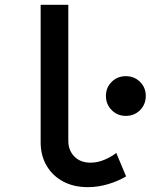

<svg xmlns="http://www.w3.org/2000/svg" viewBox="-20 -772 627 800"><path d="M345.7 7.8Q287.1 7.8 242.9 -15.9Q198.7 -39.6 174.1 -81.8Q149.4 -124 149.4 -179.2V-752H264.6V-185.1Q264.6 -145.5 289.8 -119.9Q314.9 -94.2 357.4 -94.2Q385.7 -94.2 414.3 -106Q442.9 -117.7 464.4 -134.8L505.4 -37.1Q472.2 -17.1 429.9 -4.6Q387.7 7.8 345.7 7.8ZM503.9 -289.1Q469.7 -289.1 445.6 -313Q421.4 -336.9 421.4 -372.6Q421.4 -407.2 445.3 -430.9Q469.2 -454.6 503.9 -454.6Q539.6 -454.6 563.5 -430.9Q587.4 -407.2 587.4 -372.6Q587.4 -336.9 563.5 -313Q539.6 -289.1 503.9 -289.1Z"/></svg>

Font: Reddit Mono SemiBold
Style: Regular
Weight: 600
Monospace: yes
Designer: Stephen Hutchings
Foundry: Reddit
Version: Version 1.014